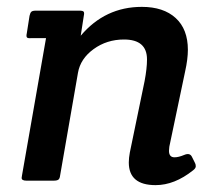

<svg xmlns="http://www.w3.org/2000/svg" viewBox="-20 -526 639 559"><path d="M57 0Q43 0 43 -8Q43 -11 44 -15L114 -415H71Q61 -414 58.5 -417Q56 -420 58 -429L66 -480Q68 -489 71.5 -492Q75 -495 85 -495H211Q221 -495 223.5 -492Q226 -489 224 -480L215 -422Q286 -506 393 -506Q456 -506 491.5 -473.5Q527 -441 527 -381Q527 -354 519 -318L473 -99Q472 -92 472 -87Q472 -68 488 -68Q500 -68 516.5 -75Q533 -82 539 -69L547 -53Q550 -48 550 -42Q550 -36 542 -30Q488 13 433 13Q355 13 355 -53Q355 -66 358 -82L401 -290Q408 -327 408 -353Q408 -411 341 -411Q291 -411 252.5 -383Q214 -355 207 -314L155 -15Q154 -6 150 -3Q146 0 136 0Z"/></svg>

Font: Crete Round
Style: Italic
Weight: 400
Designer: Veronika Burian
Foundry: TypeTogether
Version: Version 1.001; ttfautohint (v1.6)